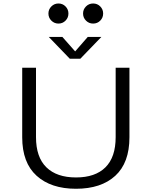

<svg xmlns="http://www.w3.org/2000/svg" viewBox="-20 -1098 890 1128"><path d="M365 -976.8Q348 -959.5 323.5 -959.5Q299 -959.5 281.8 -976.8Q264.5 -994 264.5 -1018.5Q264.5 -1043 281.8 -1060.2Q299 -1077.5 323.5 -1077.5Q348 -1077.5 365 -1060.2Q382 -1043 382 -1018.5Q382 -994 365 -976.8ZM527 -959.5Q502.5 -959.5 485.2 -976.8Q468 -994 468 -1018.5Q468 -1043 485.2 -1060.2Q502.5 -1077.5 527 -1077.5Q552 -1077.5 569 -1060.2Q586 -1043 586 -1018.5Q586 -994 569 -976.8Q552 -959.5 527 -959.5ZM575.5 -881 452 -753H390L266.5 -881H346.5L421.5 -796L495.5 -881ZM426.5 11Q279.5 11 195 -65.5Q110.5 -142 110.5 -291.5V-700H191.5V-292.5Q191.5 -174.5 252.5 -115Q313.5 -55.5 426.5 -55.5Q539.5 -55.5 599.5 -115Q659.5 -174.5 659.5 -292.5V-700H740.5V-291.5Q740.5 -141.5 657.2 -65.2Q574 11 426.5 11Z"/></svg>

Font: League Mono Wide Light
Style: Regular
Weight: 300
Width: 8
Designer: Tyler Finck
Foundry: The League of Moveable Type / Tyler Finck
Version: Version 2.210